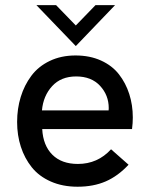

<svg xmlns="http://www.w3.org/2000/svg" viewBox="-20 -717 582 746"><path d="M281.5 8.5Q223 8.5 177.2 -11.8Q131.5 -32 103.5 -67Q75.5 -102 61 -146.8Q46.5 -191.5 46.5 -243Q46.5 -294.5 60.5 -340.2Q74.5 -386 101.8 -422.5Q129 -459 173.2 -480.2Q217.5 -501.5 273.5 -501.5Q329 -501.5 372.5 -481.8Q416 -462 442.2 -428.2Q468.5 -394.5 482.2 -351.8Q496 -309 496 -260.5Q496 -239 493 -215.5H144Q147.5 -151.5 183.5 -115.8Q219.5 -80 282.5 -80Q359.5 -80 411.5 -137L479.5 -77Q438.5 -33 390.8 -12.2Q343 8.5 281.5 8.5ZM121.5 -697H198L274.5 -618L351 -697H427L274.5 -538ZM143 -288H402L402.5 -297Q402.5 -347 368.8 -383.5Q335 -420 276 -420Q217 -420 182.5 -382.2Q148 -344.5 143 -288Z"/></svg>

Font: HK Grotesk Medium
Style: Regular
Weight: 500
Designer: Alfredo Marco Pradil
Foundry: Hanken Design Co.
Version: Version 3.001;FEAKit 1.0